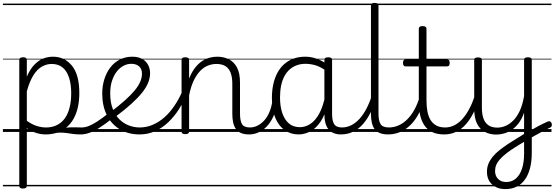

<svg xmlns="http://www.w3.org/2000/svg" viewBox="-20 -910 3826 1324"><path d="M537 17Q506 17 482 13.5Q458 10 436 7Q414 4 390 4.5Q366 5 336 13L362 -13Q396 -23 421 -27Q446 -31 465.5 -32Q485 -33 503.5 -32Q522 -31 543 -31Q552 -31 556 -23.5Q560 -16 559 -7Q558 2 552 9.5Q546 17 537 17ZM138 390Q125 390 119 385.5Q113 381 113 371V-496Q113 -506 119.5 -510.5Q126 -515 140 -515Q153 -515 159 -510.5Q165 -506 165 -496V-382Q189 -436 218.5 -465.5Q248 -495 280 -507Q312 -519 345 -519Q426 -519 476.5 -456.5Q527 -394 527 -269Q527 -217 517.5 -173Q508 -129 489 -94Q470 -59 442 -34.5Q414 -10 377 3.5Q340 17 295 17Q261 17 229 6.5Q197 -4 165 -26V371Q165 381 158.5 385.5Q152 390 138 390ZM165 -77Q200 -52 233 -41.5Q266 -31 297 -31Q329 -31 356 -40.5Q383 -50 404.5 -69Q426 -88 440.5 -116Q455 -144 463 -182Q471 -220 471 -267Q471 -328 456.5 -373.5Q442 -419 412.5 -444Q383 -469 336 -469Q301 -469 268.5 -450.5Q236 -432 210 -390.5Q184 -349 165 -280ZM0 365H612V375H0ZM0 -20H612V0H0ZM0 -505H612V-500H0ZM0 -885H612V-875H0Z M537 17Q526 17 520.5 9.5Q515 2 515.5 -7Q516 -16 523 -23.5Q530 -31 543 -31Q566 -31 592 -41Q618 -51 651 -72.5Q684 -94 728 -129Q735 -135 743 -132Q751 -129 756 -122Q761 -115 760.5 -106Q760 -97 752 -91Q705 -54 666.5 -29.5Q628 -5 596.5 6Q565 17 537 17ZM612 365V375ZM612 -20V0ZM612 -505V-500ZM612 -885V-875Z M741 -136Q799 -180 840.5 -217Q882 -254 908.5 -286Q935 -318 947 -346.5Q959 -375 959 -401Q959 -435 939 -452.5Q919 -470 885 -470Q858 -470 832 -456.5Q806 -443 785.5 -417Q765 -391 752.5 -353Q740 -315 740 -267Q740 -203 758 -158Q776 -113 805.5 -85Q835 -57 871 -44Q907 -31 943 -31Q955 -31 960.5 -23.5Q966 -16 966 -7Q966 2 960.5 9.5Q955 17 943 17Q865 17 806.5 -18Q748 -53 716.5 -116.5Q685 -180 685 -265Q685 -317 699.5 -363.5Q714 -410 741 -445Q768 -480 806.5 -499.5Q845 -519 892 -519Q934 -519 961.5 -503Q989 -487 1002 -461Q1015 -435 1015 -405Q1015 -373 1001.5 -339.5Q988 -306 959.5 -270.5Q931 -235 886.5 -194.5Q842 -154 779 -107ZM612 365H1100V375H612ZM612 -20H1100V0H612ZM612 -505H1100V-500H612ZM612 -885H1100V-875H612Z M942 17Q934 17 929 10Q924 3 924 -6.5Q924 -16 929 -23.5Q934 -31 942 -31Q991 -31 1034.5 -50Q1078 -69 1114.5 -101.5Q1151 -134 1181 -178Q1211 -222 1233 -271Q1238 -280 1246.5 -279Q1255 -278 1261.5 -271Q1268 -264 1264 -255Q1244 -204 1213 -155.5Q1182 -107 1141.5 -68Q1101 -29 1051 -6Q1001 17 942 17ZM1100 365V375ZM1100 -20V0ZM1100 -505V-500ZM1100 -885V-875Z M1698 17Q1666 17 1643.5 8Q1621 -1 1607.5 -19.5Q1594 -38 1588 -64.5Q1582 -91 1582 -126V-332Q1582 -376 1571 -406.5Q1560 -437 1536 -453Q1512 -469 1472 -469Q1443 -469 1414.5 -458Q1386 -447 1361 -421.5Q1336 -396 1316 -354.5Q1296 -313 1284 -252V-4Q1284 6 1277.5 10.5Q1271 15 1257 15Q1244 15 1238 10.5Q1232 6 1232 -4V-496Q1232 -506 1238 -510.5Q1244 -515 1257 -515Q1271 -515 1277.5 -510.5Q1284 -506 1284 -496V-368Q1301 -411 1323.5 -440.5Q1346 -470 1372 -487.5Q1398 -505 1425 -512Q1452 -519 1478 -519Q1523 -519 1558.5 -501Q1594 -483 1614.5 -444Q1635 -405 1635 -341V-128Q1635 -77 1649 -54Q1663 -31 1704 -31Q1714 -31 1718.5 -23.5Q1723 -16 1722.5 -7Q1722 2 1716 9.5Q1710 17 1698 17ZM1100 365H1771V375H1100ZM1100 -20H1771V0H1100ZM1100 -505H1771V-500H1100ZM1100 -885H1771V-875H1100Z M1696 17Q1685 17 1679.5 9.5Q1674 2 1674.5 -7Q1675 -16 1682 -23.5Q1689 -31 1702 -31Q1733 -31 1759.5 -45.5Q1786 -60 1806.5 -84.5Q1827 -109 1840 -142.5Q1853 -176 1859 -215Q1860 -226 1869 -229Q1878 -232 1886 -228Q1894 -224 1893 -213Q1888 -165 1872 -123.5Q1856 -82 1830.5 -50.5Q1805 -19 1771 -1Q1737 17 1696 17ZM1771 365V375ZM1771 -20V0ZM1771 -505V-500ZM1771 -885V-875Z M2039 17Q1985 17 1943.5 -12Q1902 -41 1878.5 -97Q1855 -153 1855 -234Q1855 -285 1864.5 -328.5Q1874 -372 1892.5 -407Q1911 -442 1939 -467Q1967 -492 2003.5 -505.5Q2040 -519 2085 -519Q2123 -519 2159.5 -506.5Q2196 -494 2232 -470V-419Q2192 -449 2156.5 -459.5Q2121 -470 2086 -470Q2054 -470 2026.5 -460Q1999 -450 1977.5 -431Q1956 -412 1941 -384Q1926 -356 1918.5 -319.5Q1911 -283 1911 -237Q1911 -178 1926 -132Q1941 -86 1971.5 -59.5Q2002 -33 2048 -33Q2085 -33 2119.5 -55Q2154 -77 2181 -126Q2208 -175 2224 -255L2243 -206Q2224 -120 2190.5 -71Q2157 -22 2117.5 -2.5Q2078 17 2039 17ZM2333 17Q2303 17 2281 8Q2259 -1 2245 -18.5Q2231 -36 2224 -62Q2217 -88 2217 -123V-496Q2217 -506 2223.5 -510.5Q2230 -515 2244 -515Q2257 -515 2263.5 -510.5Q2270 -506 2270 -496V-124Q2270 -77 2284.5 -54Q2299 -31 2339 -31Q2347 -31 2351.5 -23.5Q2356 -16 2355.5 -7Q2355 2 2350 9.5Q2345 17 2333 17ZM1771 365H2406V375H1771ZM1771 -20H2406V0H1771ZM1771 -505H2406V-500H1771ZM1771 -885H2406V-875H1771Z M2331 17Q2320 17 2314.5 9.5Q2309 2 2309.5 -7Q2310 -16 2317 -23.5Q2324 -31 2337 -31Q2372 -31 2402.5 -46.5Q2433 -62 2459 -90.5Q2485 -119 2506.5 -160Q2528 -201 2545 -252Q2549 -262 2557.5 -262Q2566 -262 2573 -256Q2580 -250 2576 -240Q2560 -184 2537 -137Q2514 -90 2484 -55.5Q2454 -21 2415.5 -2Q2377 17 2331 17ZM2406 365V375ZM2406 -20V0ZM2406 -505V-500ZM2406 -885V-875Z M2657 17Q2624 17 2600.5 8Q2577 -1 2563.5 -19.5Q2550 -38 2544 -64.5Q2538 -91 2538 -126V-871Q2538 -881 2544 -885.5Q2550 -890 2563 -890Q2577 -890 2583.5 -885.5Q2590 -881 2590 -871V-128Q2590 -77 2604.5 -54Q2619 -31 2663 -31Q2672 -31 2676.5 -23.5Q2681 -16 2680.5 -7Q2680 2 2674.5 9.5Q2669 17 2657 17ZM2406 365H2730V375H2406ZM2406 -20H2730V0H2406ZM2406 -505H2730V-500H2406ZM2406 -885H2730V-875H2406Z M2655 17Q2644 17 2638.5 9.5Q2633 2 2633.5 -7Q2634 -16 2641 -23.5Q2648 -31 2661 -31Q2696 -31 2728 -45Q2760 -59 2787.5 -86Q2815 -113 2837 -152.5Q2859 -192 2874 -243Q2877 -253 2886 -253Q2895 -253 2902 -246.5Q2909 -240 2906 -230Q2891 -171 2867 -125.5Q2843 -80 2810.5 -48Q2778 -16 2739 0.5Q2700 17 2655 17ZM2730 365V375ZM2730 -20V0ZM2730 -505V-500ZM2730 -885V-875Z M3043 17Q2996 17 2963 2Q2930 -13 2909 -42Q2888 -71 2878 -112.5Q2868 -154 2868 -206V-452H2778Q2768 -452 2763.5 -458Q2759 -464 2759 -476Q2759 -489 2763.5 -494.5Q2768 -500 2778 -500H2868V-711Q2868 -721 2874.5 -725.5Q2881 -730 2894 -730Q2907 -730 2914 -725.5Q2921 -721 2921 -711V-500H3061Q3072 -500 3076.5 -494.5Q3081 -489 3081 -476Q3081 -464 3076.5 -458Q3072 -452 3061 -452H2921V-217Q2921 -178 2927 -144Q2933 -110 2947.5 -85Q2962 -60 2987 -45.5Q3012 -31 3050 -31Q3060 -31 3065 -23.5Q3070 -16 3069.5 -7Q3069 2 3062.5 9.5Q3056 17 3043 17ZM2730 365H3118V375H2730ZM2730 -20H3118V0H2730ZM2730 -505H3118V-500H2730ZM2730 -885H3118V-875H2730Z M3043 17Q3032 17 3026.5 9.5Q3021 2 3021.5 -7Q3022 -16 3029 -23.5Q3036 -31 3049 -31Q3083 -31 3113 -46Q3143 -61 3168.5 -89.5Q3194 -118 3215.5 -158Q3237 -198 3254 -249Q3257 -259 3266 -259Q3275 -259 3281.5 -252Q3288 -245 3285 -235Q3269 -180 3246 -134Q3223 -88 3193.5 -54Q3164 -20 3126.5 -1.5Q3089 17 3043 17ZM3118 365V375ZM3118 -20V0ZM3118 -505V-500ZM3118 -885V-875Z M3630 -5Q3646 -14 3662 -23.5Q3678 -33 3694 -41.5Q3710 -50 3726 -57.5Q3742 -65 3757 -72Q3767 -76 3774 -72Q3781 -68 3784 -59.5Q3787 -51 3784.5 -42Q3782 -33 3771 -29Q3754 -21 3736 -11.5Q3718 -2 3700.5 7.5Q3683 17 3665 27Q3647 37 3630 47ZM3465 394Q3409 394 3373.5 362Q3338 330 3338 274Q3338 245 3348 220Q3358 195 3376.5 172Q3395 149 3422.5 127Q3450 105 3486 81Q3504 70 3522 58.5Q3540 47 3558 36Q3576 25 3594 14V-133Q3579 -90 3556.5 -60.5Q3534 -31 3508 -14Q3482 3 3455 10.5Q3428 18 3403 18Q3359 18 3324 0Q3289 -18 3269.5 -57.5Q3250 -97 3250 -161V-496Q3250 -506 3256.5 -510Q3263 -514 3276 -514Q3289 -514 3296 -510Q3303 -506 3303 -496V-167Q3303 -123 3314 -92.5Q3325 -62 3348.5 -46Q3372 -30 3409 -30Q3439 -30 3467.5 -42.5Q3496 -55 3521 -80.5Q3546 -106 3565 -147.5Q3584 -189 3594 -248V-496Q3594 -506 3600.5 -510.5Q3607 -515 3621 -515Q3634 -515 3640.5 -510.5Q3647 -506 3647 -496V146Q3647 203 3635 249.5Q3623 296 3600 328Q3577 360 3543 377Q3509 394 3465 394ZM3472 345Q3509 345 3536.5 322Q3564 299 3579 255Q3594 211 3594 150V68Q3579 77 3564 86Q3549 95 3534 104.5Q3519 114 3504 124Q3478 142 3458 159Q3438 176 3423.5 193Q3409 210 3401.5 228.5Q3394 247 3394 269Q3394 291 3403 308Q3412 325 3429 335Q3446 345 3472 345ZM3118 365H3783V375H3118ZM3118 -20H3783V0H3118ZM3118 -505H3783V-500H3118ZM3118 -885H3783V-875H3118Z"/></svg>

Font: Playwrite IT Moderna Guides
Style: Regular
Weight: 400
Designer: Veronika Burian, José Scaglione
Foundry: TypeTogether
Version: Version 1.003